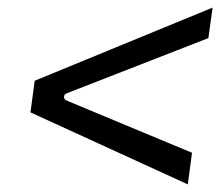

<svg xmlns="http://www.w3.org/2000/svg" viewBox="-20 -612 580 504"><path d="M473 -128 60 -317 71 -400 538 -592 527 -512 155 -367Q148 -364 148 -357.5Q148 -351 155 -348L484 -211Z"/></svg>

Font: Finlandica
Style: Italic
Weight: 400
Italic angle: -8°
Designer: Niklas Ekholm, Juho Hiilivirta, Jaakko Suomalainen
Foundry: Helsinki Type Studio
Version: Version 1.064